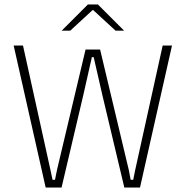

<svg xmlns="http://www.w3.org/2000/svg" viewBox="-20 -844 836 864"><path d="M185.5 0 41.5 -639H83.5L207 -79.5L216.5 -35H227.5L236.5 -79.5L365 -621H430.5L559.5 -79.5L568 -35H579.5L588.5 -79.5L712 -639H754L610 0H539.5L441 -414.5L401.5 -587H393.5L354.5 -414.5L257 0ZM375.5 -824H420.5L537.5 -707V-706H500L399.5 -798.5H396.5L296 -706H258.5V-707Z"/></svg>

Font: Anek Latin ExtraLight
Style: Regular
Weight: 250
Designer: Yesha Goshar
Foundry: Ek Type
Version: Version 1.003